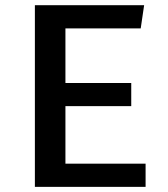

<svg xmlns="http://www.w3.org/2000/svg" viewBox="-20 -728 655 748"><path d="M234.9 -617.4V-404.6H491.3V-314.4H234.9V-90.3H547.2V0H115.9V-707.7H541.5L528.2 -617.4Z"/></svg>

Font: Fira Code Medium
Style: Regular
Weight: 500
Designer: Carrois Corporate, Edenspiekermann AG, Nikita Prokopov
Foundry: Carrois Corporate, Edenspiekermann AG, Nikita Prokopov
Version: Version 6.002